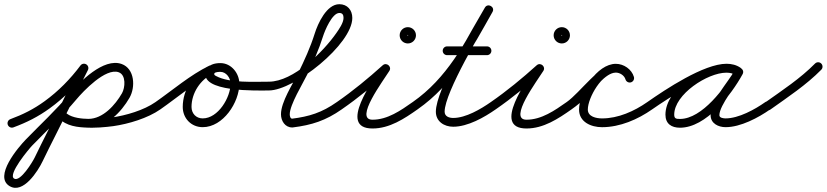

<svg xmlns="http://www.w3.org/2000/svg" viewBox="-41 -583 3957 919"><path d="M23.3 26.7C87.2 3 141.5 -24.2 197.3 -64.7C266.4 -114.7 326.8 -176.2 377.8 -244.4C384.8 -253.7 382.9 -266.9 373.6 -273.8C364.3 -280.8 351.1 -278.9 344.2 -269.6C295.7 -204.7 238.3 -146.3 172.7 -98.7C119.9 -60.4 69 -35 8.7 -12.7C-2.2 -8.7 -7.7 3.4 -3.7 14.3C0.3 25.2 12.4 30.7 23.3 26.7ZM342.3 -266.6C309.9 -203.7 279.1 -139.8 248.1 -76.2C207.8 6.5 164.9 88 125.1 170.9C115.3 191.3 56.2 289.4 26.7 271.9C-5.9 252.7 98.6 128.5 113.1 113.6C184.1 40.4 258.3 -28 324.1 -106.5C357.6 -146.5 464.2 -259.4 527 -237.2C527 -237.2 527 -237.2 527 -237.2C526.9 -237.2 526.9 -237.2 526.9 -237.2C563.7 -224.1 557.9 -162.9 542.8 -136.4C542.8 -136.4 542.8 -136.4 542.8 -136.4C542.8 -136.5 542.8 -136.5 542.8 -136.5C510.6 -80.5 451.9 -14 382 -14C382 -14 382.1 -14 382.3 -14C382.4 -14 382.5 -14 382.5 -14C346.2 -14.9 298 -16.9 271.6 -46.1C263.8 -54.7 250.5 -55.4 241.9 -47.6C233.3 -39.8 232.6 -26.5 240.4 -17.9C275.8 21.2 331.8 26.7 381.5 28C381.5 28 381.6 28 381.7 28C381.9 28 382 28 382 28C468.3 28 539 -45.6 579.2 -115.5C579.2 -115.5 579.2 -115.5 579.2 -115.6C579.2 -115.6 579.2 -115.6 579.2 -115.6C607.9 -165.8 604.3 -254.2 541.1 -276.8C541.1 -276.8 541.1 -276.8 541 -276.8C541 -276.8 541 -276.8 541 -276.8C454.4 -307.5 340.2 -191.1 291.9 -133.5C226.7 -55.7 153.3 11.9 82.9 84.4C46.6 121.8 -73 261.8 5.3 308.1C70.3 346.5 140.2 236.5 162.9 189.1C202.7 106.2 245.6 24.8 285.9 -57.8C316.7 -121.2 347.4 -184.7 379.7 -247.4C385 -257.7 380.9 -270.4 370.6 -275.7C360.3 -281 347.6 -276.9 342.3 -266.6ZM242 -47.6C233.3 -39.9 232.6 -26.6 240.4 -18C293.8 41.5 428.6 30.3 500.7 20.8C500.7 20.8 500.8 20.8 500.9 20.8C500.9 20.8 501 20.8 501 20.8C574.3 10.3 666 -17 727 -59.8C736.5 -66.4 738.9 -79.5 732.2 -89C725.6 -98.5 712.5 -100.9 703 -94.2C647.4 -55.3 561.8 -30.3 495 -20.8C495 -20.8 495.1 -20.8 495.1 -20.8C495.2 -20.8 495.3 -20.8 495.3 -20.8C440.6 -13.6 312.1 -0.9 271.6 -46C263.9 -54.7 250.6 -55.4 242 -47.6Z M697.8 -65C704.4 -55.5 717.5 -53.1 727 -59.8C808.4 -116.5 889.7 -187.2 978.6 -230.6C989 -235.7 993.3 -248.3 988.2 -258.7C983.1 -269.1 970.6 -273.4 960.2 -268.3C869.1 -223.9 786.2 -152.3 703 -94.2C693.5 -87.6 691.1 -74.5 697.8 -65ZM960.5 -268.5C885.5 -233.8 833.7 -153.9 833.7 -71.2C833.7 -16.8 874.3 25.7 929.2 25.7C1027.3 25.7 1104.6 -93.2 1104.6 -182.5C1104.6 -232.4 1065.9 -281 1014 -281C986.7 -281 955.3 -274 945.2 -244.9C945.2 -244.9 945.2 -245 945.2 -245C945.2 -245 945.2 -245.1 945.2 -245.1C907.3 -138.8 1199.3 -150 1246 -150C1257.6 -150 1267 -159.4 1267 -171C1267 -182.6 1257.6 -192 1246 -192C1176 -192.1 1057.6 -184.4 994 -218.7C988.9 -221.4 982.5 -224.5 984.8 -230.9C984.8 -230.9 984.8 -231 984.8 -231C984.8 -231 984.8 -231.1 984.8 -231.1C987.5 -238.7 1007.6 -239 1014 -239C1042.4 -239 1062.6 -209.2 1062.6 -182.5C1062.6 -116.8 1003.3 -16.3 929.2 -16.3C897.5 -16.3 875.7 -39.9 875.7 -71.2C875.7 -137.6 918 -202.5 978.2 -230.4C988.7 -235.3 993.3 -247.8 988.4 -258.3C983.5 -268.8 971.1 -273.4 960.5 -268.5Z M1246 -150C1367.7 -150.1 1645.3 -371.4 1645.3 -497.1C1645.3 -534.6 1621.8 -562.9 1583.2 -562.9C1522.2 -562.9 1480.5 -470.8 1465 -421.3C1444.6 -356.2 1415.9 -293.8 1385.9 -232.7C1360.2 -180.2 1303.9 -95.4 1303.9 -36C1303.9 -4.3 1323.3 27.1 1357.8 27.1C1357.8 27.1 1358.5 27.1 1359.1 27C1359.7 27 1360.4 27 1360.4 27C1451.4 15.6 1517.9 -5.6 1595.1 -59.8C1604.6 -66.5 1606.8 -79.6 1600.2 -89.1C1593.5 -98.6 1580.4 -100.8 1570.9 -94.2C1499.3 -43.8 1439.2 -25.2 1355.2 -14.7C1355.2 -14.7 1355.8 -14.8 1356.5 -14.8C1357.2 -14.8 1357.8 -14.9 1357.8 -14.9C1347.9 -14.9 1345.9 -29 1345.9 -36C1345.9 -81.6 1408.5 -183.1 1429.1 -225.4C1458 -284.9 1485.2 -345.5 1505 -408.7C1513.7 -436.4 1548.6 -520.9 1583.3 -520.9C1598.5 -520.9 1603.3 -511.4 1603.3 -497.1C1603.3 -473.8 1581.4 -442.8 1568.9 -424.8C1506.5 -335.1 1363.3 -192.1 1246 -192C1234.4 -192 1225 -182.6 1225 -171C1225 -159.4 1234.4 -150 1246 -150Z M1594.9 -59.7C1672.8 -113.5 1748.9 -176.1 1819.1 -239.4C1828 -247.4 1823.1 -259.2 1814.5 -266.4C1805.9 -273.6 1793.4 -276.2 1787.1 -266C1747.6 -201.8 1573.3 32 1742 32C1823.7 32 1893.7 -14.5 1958.1 -59.8C1967.6 -66.5 1969.8 -79.6 1963.2 -89.1C1956.5 -98.6 1943.4 -100.8 1933.9 -94.2C1877.5 -54.4 1813.9 -10 1742 -10C1652.5 -10 1794.7 -198.2 1822.9 -244C1829.2 -254.2 1825.7 -264.9 1818.3 -271C1811 -277.1 1799.9 -278.6 1790.9 -270.6C1722.1 -208.5 1647.4 -147 1571.1 -94.3C1561.5 -87.7 1559.1 -74.6 1565.7 -65.1C1572.3 -55.5 1585.4 -53.1 1594.9 -59.7ZM1908 -414C1908 -412.6 1912.4 -417 1911 -417C1909.6 -417 1914 -412.6 1914 -414C1914 -415.4 1909.6 -411 1911 -411C1912.4 -411 1908 -415.4 1908 -414ZM1872 -414C1872 -392.5 1889.5 -375 1911 -375C1932.5 -375 1950 -392.5 1950 -414C1950 -435.5 1932.5 -453 1911 -453C1889.5 -453 1872 -435.5 1872 -414Z M1958 -59.8C2128.9 -179.1 2215.9 -348.2 2316.3 -525.7C2323.2 -537.8 2317.5 -549.1 2308.3 -554.3C2299.2 -559.4 2286.6 -558.5 2279.7 -546.3C2226.2 -451.7 2045.2 -155.6 2045.2 -48.3C2045.2 -1.5 2085.1 23.6 2128.3 23.6C2197.9 23.6 2276.8 -21.1 2332 -59.8C2341.5 -66.5 2343.9 -79.5 2337.2 -89C2330.5 -98.5 2317.5 -100.9 2308 -94.2C2260.4 -60.9 2188.5 -18.4 2128.3 -18.4C2108.9 -18.4 2087.2 -25.6 2087.2 -48.3C2087.2 -141.6 2268.9 -441.9 2316.3 -525.7C2323.2 -537.8 2317.5 -549.1 2308.3 -554.3C2299.2 -559.4 2286.6 -558.5 2279.7 -546.3C2182.7 -374.9 2099.1 -209.4 1934 -94.2C1924.5 -87.6 1922.1 -74.5 1928.8 -65C1935.4 -55.5 1948.5 -53.1 1958 -59.8ZM2099 -319C2162.7 -319 2226.3 -319 2290 -319C2301.6 -319 2311 -328.4 2311 -340C2311 -351.6 2301.6 -361 2290 -361C2226.3 -361 2162.7 -361 2099 -361C2087.4 -361 2078 -351.6 2078 -340C2078 -328.4 2087.4 -319 2099 -319Z M2331.9 -59.7C2409.8 -113.5 2485.9 -176.1 2556.1 -239.4C2565 -247.4 2560.1 -259.2 2551.5 -266.4C2542.9 -273.6 2530.4 -276.2 2524.1 -266C2484.6 -201.8 2310.3 32 2479 32C2560.7 32 2630.7 -14.5 2695.1 -59.8C2704.6 -66.5 2706.8 -79.6 2700.2 -89.1C2693.5 -98.6 2680.4 -100.8 2670.9 -94.2C2614.5 -54.4 2550.9 -10 2479 -10C2389.5 -10 2531.7 -198.2 2559.9 -244C2566.2 -254.2 2562.7 -264.9 2555.3 -271C2548 -277.1 2536.9 -278.6 2527.9 -270.6C2459.1 -208.5 2384.4 -147 2308.1 -94.3C2298.5 -87.7 2296.1 -74.6 2302.7 -65.1C2309.3 -55.5 2322.4 -53.1 2331.9 -59.7ZM2645 -414C2645 -412.6 2649.4 -417 2648 -417C2646.6 -417 2651 -412.6 2651 -414C2651 -415.4 2646.6 -411 2648 -411C2649.4 -411 2645 -415.4 2645 -414ZM2609 -414C2609 -392.5 2626.5 -375 2648 -375C2669.5 -375 2687 -392.5 2687 -414C2687 -435.5 2669.5 -453 2648 -453C2626.5 -453 2609 -435.5 2609 -414Z M2665.8 -65C2672.4 -55.5 2685.5 -53.1 2695 -59.8C2720.7 -77.7 2744.6 -98.1 2767 -120C2800.4 -152.8 2856.5 -235.5 2906.7 -235.5C2926 -235.5 2947.3 -222 2952.8 -203.1C2956.1 -192 2967.8 -185.6 2978.9 -188.8C2990 -192.1 2996.4 -203.8 2993.2 -214.9C2982.4 -251.7 2944.6 -277.5 2906.7 -277.5C2829.4 -277.5 2737.3 -140.4 2671 -94.2C2661.5 -87.6 2659.1 -74.5 2665.8 -65ZM2978.9 -188.8C2990 -192.1 2996.4 -203.8 2993.2 -214.9C2982.4 -251.7 2944.6 -277.5 2906.7 -277.5C2816.5 -277.5 2730.6 -139.6 2730.6 -58.7C2730.6 1.3 2788.4 25.8 2840.6 25.8C2926.6 25.8 3011.6 -11.2 3081 -59.8C3090.5 -66.4 3092.9 -79.5 3086.2 -89C3079.6 -98.5 3066.5 -100.9 3057 -94.2C2994.7 -50.6 2917.9 -16.2 2840.6 -16.2C2813.6 -16.2 2772.6 -24.1 2772.6 -58.7C2772.6 -115.8 2841.4 -235.5 2906.7 -235.5C2926 -235.5 2947.3 -222 2952.8 -203.1C2956.1 -192 2967.8 -185.6 2978.9 -188.8Z M3051.8 -65C3058.4 -55.5 3071.5 -53.1 3081 -59.8C3155 -111.4 3345.1 -235.8 3436.6 -235.8C3451.6 -235.8 3467.4 -232.8 3479.8 -223.9C3490.6 -216.2 3502.1 -221.6 3508 -230.7C3513.8 -239.8 3514.1 -252.5 3502.5 -259.2C3480.2 -272.1 3461.7 -277.1 3435.3 -277.1C3322 -277.1 3144.1 -155.6 3144.1 -34.2C3144.1 9.6 3173 28.3 3213.7 28.3C3338.8 28.3 3459.3 -129 3513.4 -227.9C3520.1 -240.2 3514.3 -251.4 3505.1 -256.4C3495.9 -261.5 3483.3 -260.4 3476.6 -248.1C3442.3 -185.6 3360.3 -101.5 3360.3 -31.6C3360.3 8 3397.3 25.7 3432 25.7C3503.7 25.7 3588.8 -19.4 3646.1 -59.8C3655.6 -66.5 3657.8 -79.6 3651.2 -89.1C3644.5 -98.6 3631.4 -100.8 3621.9 -94.2C3572.1 -59 3494.4 -16.3 3432 -16.3C3422.5 -16.3 3402.3 -18.3 3402.3 -31.6C3402.3 -79.6 3486.3 -178.4 3513.4 -227.9C3520.1 -240.2 3514.3 -251.4 3505.1 -256.4C3495.9 -261.5 3483.3 -260.4 3476.6 -248.1C3431 -164.9 3320 -13.7 3213.7 -13.7C3195.9 -13.7 3186.1 -14.7 3186.1 -34.2C3186.1 -131.4 3346 -235.1 3435.3 -235.1C3454.5 -235.1 3465.7 -232 3481.5 -222.8C3493 -216.1 3504.1 -221.1 3509.6 -229.6C3515.1 -238.2 3515.1 -250.3 3504.2 -258.1C3484.6 -272.1 3460.5 -277.8 3436.6 -277.8C3327.7 -277.8 3143.8 -154.8 3057 -94.2C3047.5 -87.6 3045.1 -74.5 3051.8 -65Z M3616.9 -63.5C3623.6 -54 3636.7 -51.8 3646.2 -58.5C3729.4 -117.7 3818.3 -176.4 3890 -249.3C3898.1 -257.5 3898 -270.8 3889.7 -279C3881.5 -287.1 3868.2 -287 3860 -278.7C3790.1 -207.6 3703 -150.4 3621.8 -92.8C3612.4 -86.1 3610.2 -73 3616.9 -63.5Z"/></svg>

Font: FRB American Cursive Guidelines Arrows Medium
Style: Italic
Weight: 500
Italic angle: -25°
Version: Version 2.0;Modular Font Editor K font №1